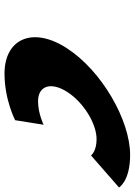

<svg xmlns="http://www.w3.org/2000/svg" viewBox="104 -672 583 830"><g transform="rotate(90 395.0 -256.5)"><path d="M581.1 -383C634.1 -383 651.5 -359 651.5 -359L789.9 -480C789.9 -480 763 -528 649 -528C500 -528 286 -406 188.2 -255C91 -105 149.3 15 297.3 15C411.3 15 499.1 -31 499.1 -31L518.8 -154C518.8 -154 470.2 -130 417.2 -130C350.2 -130 331.5 -186 377.5 -257C422.8 -327 514.1 -383 581.1 -383Z"/></g></svg>

Font: Hussar
Style: BdWodka
Weight: 700
Foundry: Cannot Into Space Fonts
Version: Version 2.00